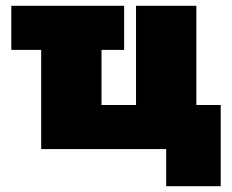

<svg xmlns="http://www.w3.org/2000/svg" viewBox="-20 -514 800 662"><path d="M553 0H122V-342H19V-494H408V-342H330V-152H449V-494H657V-152H741V128H553Z"/></svg>

Font: Nunito Sans Heavy
Style: Regular
Weight: 400
Designer: Vernon Adams
Foundry: Vernon Adams
Version: Version 2.500